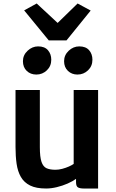

<svg xmlns="http://www.w3.org/2000/svg" viewBox="-20 -1073 663 1101"><path d="M244.5 8Q187.5 8 152.8 -9.2Q118 -26.5 99.8 -58.2Q81.5 -90 75.2 -133.8Q69 -177.5 69 -230V-557H208.5V-229.5Q208.5 -172.5 218 -144.8Q227.5 -117 247.2 -108.2Q267 -99.5 298 -99.5Q317 -99.5 337.5 -105Q358 -110.5 375.2 -118.2Q392.5 -126 402.5 -133V-557H542.5V8H460Q439 8 427.5 1.8Q416 -4.5 416 -28.5V-66L418.5 -49Q397.5 -33.5 367.8 -20.5Q338 -7.5 305.8 0.2Q273.5 8 244.5 8ZM188.5 -645.5Q155 -645.5 133.2 -666.5Q111.5 -687.5 111.5 -722Q111.5 -757 138.2 -782Q165 -807 198.5 -807Q236 -807 255 -785Q274 -763 274 -730.5Q274 -694 248.8 -669.8Q223.5 -645.5 188.5 -645.5ZM424 -645.5Q391.5 -645.5 369.5 -666.5Q347.5 -687.5 347.5 -722Q347.5 -757 374 -782Q400.5 -807 434.5 -807Q472 -807 491 -785Q510 -763 510 -730.5Q510 -694 484.8 -669.8Q459.5 -645.5 424 -645.5ZM118.5 -1013.5 190.5 -1053 310.5 -941.5 425 -1053 500 -1012.5 361.5 -841.5H259.5Z"/></svg>

Font: Merriweather Sans SemiBold
Style: Regular
Weight: 600
Designer: Eben Sorkin
Foundry: Eben Sorkin
Version: Version 2.001